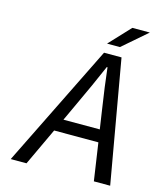

<svg xmlns="http://www.w3.org/2000/svg" viewBox="-121 -911 842 999"><g transform="rotate(15 300.0 -411.5)"><path d="M360.8 -710 466.8 -823.2H561L430.2 -710ZM32.2 0 357.9 -660.2H452.1L567.9 0H480L450.2 -202.1H211.9L117.2 0ZM244.1 -269H439.9L424.8 -370.1Q406.2 -491.2 395 -591.8H391.1Q342.3 -478.5 291 -370.1Z"/></g></svg>

Font: Office Code Pro Italic
Style: Regular
Weight: 400
Italic angle: -9°
Designer: Nathan Rutzky & Paul D. Hunt
Foundry: Adobe Systems Incorporated
Version: Version 1.004;PS 001.004;hotconv 1.0.70;makeotf.lib2.5.58329